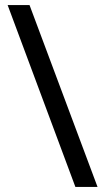

<svg xmlns="http://www.w3.org/2000/svg" viewBox="-20 -734 412 754"><path d="M96 -714 363 0H276L10 -714Z"/></svg>

Font: binaryhoriontal115
Style: Book
Weight: 400
Designer: Jelle Bosma - Monotype Design Team
Foundry: Monotype Imaging Inc.
Version: Version 2.003